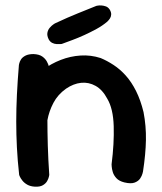

<svg xmlns="http://www.w3.org/2000/svg" viewBox="-20 -702 608 721"><path d="M447 -17Q427 -22 417 -33Q407 -44 403.5 -56Q400 -68 399.5 -76.5Q399 -85 399 -85Q409 -163 407 -228.5Q405 -294 383 -331Q365 -365 339 -379.5Q313 -394 284.5 -391Q256 -388 228 -369Q197 -347 180.5 -315.5Q164 -284 158 -250.5Q152 -217 151 -186Q151 -156 151 -133.5Q151 -111 152 -94Q153 -77 153 -64Q153 -64 153 -59Q153 -54 150 -47Q147 -40 139 -34Q131 -28 115 -27Q101 -26 90 -33Q79 -40 72.5 -47.5Q66 -55 66 -55Q56 -72 55 -88Q54 -104 55 -125Q56 -146 52 -176Q49 -213 49.5 -243Q50 -273 54 -298Q58 -323 67 -346Q76 -369 92 -392Q112 -418 142 -440.5Q172 -463 208 -477Q244 -491 282.5 -493.5Q321 -496 358 -484Q382 -474 406.5 -458Q431 -442 452.5 -418Q474 -394 491 -360Q508 -326 519 -281Q529 -229 528 -176Q527 -123 517 -58Q517 -58 515 -50Q513 -42 506.5 -32Q500 -22 486 -16.5Q472 -11 447 -17ZM111 -1Q94 -2 82.5 -8.5Q71 -15 64 -24Q57 -33 54.5 -39Q52 -45 52 -45Q46 -99 43.5 -148Q41 -197 41 -245.5Q41 -294 43.5 -346Q46 -398 51 -458Q51 -458 52.5 -464.5Q54 -471 59 -479Q64 -487 75.5 -493Q87 -499 106 -499Q127 -498 138.5 -490Q150 -482 156 -471Q162 -460 163.5 -452Q165 -444 165 -444Q162 -395 160 -348.5Q158 -302 158 -254.5Q158 -207 159.5 -155.5Q161 -104 165 -45Q165 -45 163.5 -38Q162 -31 157 -22Q152 -13 141 -6.5Q130 0 111 -1ZM212 -537Q212 -537 206.5 -536.5Q201 -536 192.5 -536.5Q184 -537 176 -541Q168 -545 163 -554Q156 -568 158 -579Q160 -590 167 -598Q174 -606 180 -610Q186 -614 186 -614Q235 -637 272.5 -652Q310 -667 342 -680Q342 -680 347.5 -681Q353 -682 361 -681.5Q369 -681 377.5 -678Q386 -675 392 -666Q398 -656 397.5 -647.5Q397 -639 393 -633Q389 -627 385.5 -623.5Q382 -620 382 -620Q364 -605 342 -593Q320 -581 297 -570.5Q274 -560 252.5 -552Q231 -544 212 -537Z"/></svg>

Font: Sour Gummy Medium
Style: Regular
Weight: 500
Designer: Stefie Justprince
Foundry: Eifetstype
Version: Version 1.000